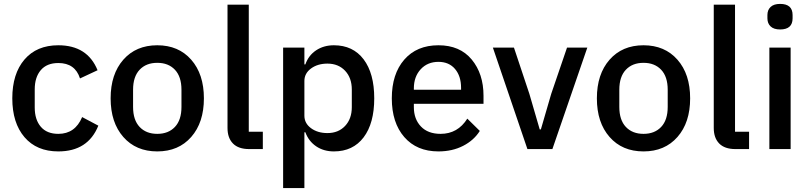

<svg xmlns="http://www.w3.org/2000/svg" viewBox="-20 -764 4150 984"><path d="M279 12Q168 12 105.5 -61Q43 -134 43 -260Q43 -386 105.5 -459Q168 -532 279 -532Q428 -532 480 -404L390 -362Q365 -441 279 -441Q220 -441 189 -404.5Q158 -368 158 -306V-213Q158 -151 189 -114.5Q220 -78 279 -78Q365 -78 401 -164L484 -120Q431 12 279 12Z M960 -62Q895 12 786 12Q677 12 612 -62Q547 -136 547 -260Q547 -384 612 -458Q677 -532 786 -532Q895 -532 960 -458Q1025 -384 1025 -260Q1025 -136 960 -62ZM910 -216V-304Q910 -371 876.5 -406.5Q843 -442 786 -442Q729 -442 695.5 -406.5Q662 -371 662 -304V-216Q662 -149 695.5 -113.5Q729 -78 786 -78Q843 -78 876.5 -113.5Q910 -149 910 -216Z M1327 0H1257Q1202 0 1174 -28.5Q1146 -57 1146 -108V-740H1255V-89H1327Z M1431 200V-520H1540V-434H1545Q1561 -480 1600 -506Q1639 -532 1691 -532Q1789 -532 1843.5 -460Q1898 -388 1898 -260Q1898 -132 1843.5 -60Q1789 12 1691 12Q1639 12 1600.5 -14Q1562 -40 1545 -86H1540V200ZM1658 -82Q1714 -82 1748.5 -118.5Q1783 -155 1783 -215V-305Q1783 -365 1748.5 -401.5Q1714 -438 1658 -438Q1608 -438 1574 -413Q1540 -388 1540 -349V-171Q1540 -132 1574 -107Q1608 -82 1658 -82Z M2227 12Q2116 12 2052 -61.5Q1988 -135 1988 -260Q1988 -385 2052 -458.5Q2116 -532 2227 -532Q2337 -532 2397.5 -459Q2458 -386 2458 -273V-232H2101V-215Q2101 -154 2137 -116Q2173 -78 2238 -78Q2326 -78 2375 -156L2439 -93Q2409 -45 2353.5 -16.5Q2298 12 2227 12ZM2227 -447Q2171 -447 2136 -409Q2101 -371 2101 -311V-304H2343V-314Q2343 -374 2312 -410.5Q2281 -447 2227 -447Z M2811 0H2683L2506 -520H2614L2693 -283L2746 -101H2752L2805 -283L2886 -520H2990Z M3452 -62Q3387 12 3278 12Q3169 12 3104 -62Q3039 -136 3039 -260Q3039 -384 3104 -458Q3169 -532 3278 -532Q3387 -532 3452 -458Q3517 -384 3517 -260Q3517 -136 3452 -62ZM3402 -216V-304Q3402 -371 3368.5 -406.5Q3335 -442 3278 -442Q3221 -442 3187.5 -406.5Q3154 -371 3154 -304V-216Q3154 -149 3187.5 -113.5Q3221 -78 3278 -78Q3335 -78 3368.5 -113.5Q3402 -149 3402 -216Z M3819 0H3749Q3694 0 3666 -28.5Q3638 -57 3638 -108V-740H3747V-89H3819Z M3978 -613Q3946 -613 3929.5 -628.5Q3913 -644 3913 -670V-687Q3913 -713 3929.5 -728.5Q3946 -744 3978 -744Q4042 -744 4042 -687V-670Q4042 -613 3978 -613ZM3923 0V-520H4032V0Z"/></svg>

Font: IBM Plex Sans Medm
Style: Regular
Weight: 500
Designer: Mike Abbink, Paul van der Laan, Pieter van Rosmalen
Foundry: Bold Monday
Version: Version 3.005